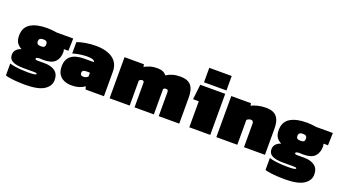

<svg xmlns="http://www.w3.org/2000/svg" viewBox="-64 -1293 3715 2082"><g transform="rotate(20 1793.5 -252.0)"><path d="M258 176Q223 176 179 173.5Q135 171 95 165.5Q55 160 32 152V14Q59 23 96 28.5Q133 34 172 36.5Q211 39 243 39Q281 39 310 36Q339 33 339 23Q339 15 327.5 13.5Q316 12 297 12H183Q100 12 57.5 -10Q15 -32 15 -81Q15 -116 36 -139.5Q57 -163 94 -174Q54 -195 36 -225Q18 -255 18 -304Q18 -397 86 -440.5Q154 -484 277 -484Q295 -484 317.5 -482.5Q340 -481 359.5 -478.5Q379 -476 388 -474H581L577 -331H525Q527 -325 529 -316.5Q531 -308 531 -301Q531 -228 491.5 -186.5Q452 -145 360 -145Q350 -145 335 -145.5Q320 -146 309 -147Q295 -146 283.5 -142.5Q272 -139 272 -129Q272 -121 279 -118.5Q286 -116 298 -116H382Q456 -116 501 -83.5Q546 -51 546 19Q546 88 478.5 132Q411 176 258 176ZM279 -275Q307 -275 317.5 -284Q328 -293 328 -314Q328 -336 316.5 -345.5Q305 -355 279 -355Q230 -355 230 -314Q230 -294 241 -284.5Q252 -275 279 -275Z M733 10Q688 10 650 -6Q612 -22 589 -57Q566 -92 566 -148Q566 -228 616.5 -269Q667 -310 772 -310H878V-315Q878 -326 857 -334.5Q836 -343 793 -343Q755 -343 710.5 -336.5Q666 -330 626 -318V-448Q665 -465 725.5 -474.5Q786 -484 841 -484Q920 -484 980 -462.5Q1040 -441 1074 -396.5Q1108 -352 1108 -283V0H896L886 -34Q862 -15 824.5 -2.5Q787 10 733 10ZM824 -122Q843 -122 855.5 -128Q868 -134 878 -144V-188H834Q789 -188 789 -155Q789 -122 824 -122Z M1173 0V-474H1397L1402 -445Q1430 -461 1466 -472.5Q1502 -484 1548 -484Q1590 -484 1614.5 -473Q1639 -462 1655 -440Q1687 -460 1725.5 -472Q1764 -484 1816 -484Q1901 -484 1939 -439.5Q1977 -395 1977 -305V0H1740V-276Q1740 -292 1734.5 -299Q1729 -306 1712 -306Q1696 -306 1684 -293V0H1461V-282Q1461 -306 1439 -306Q1420 -306 1405 -288V0Z M2076 -513V-680H2335V-513ZM2093 0V-300H2027L2047 -474H2335V0Z M2405 0V-474H2632L2637 -447Q2663 -461 2707.5 -472.5Q2752 -484 2804 -484Q2889 -484 2927.5 -439.5Q2966 -395 2966 -305V0H2724V-274Q2724 -306 2691 -306Q2681 -306 2667.5 -300Q2654 -294 2647 -286V0Z M3254 176Q3219 176 3175 173.5Q3131 171 3091 165.5Q3051 160 3028 152V14Q3055 23 3092 28.5Q3129 34 3168 36.5Q3207 39 3239 39Q3277 39 3306 36Q3335 33 3335 23Q3335 15 3323.5 13.5Q3312 12 3293 12H3179Q3096 12 3053.5 -10Q3011 -32 3011 -81Q3011 -116 3032 -139.5Q3053 -163 3090 -174Q3050 -195 3032 -225Q3014 -255 3014 -304Q3014 -397 3082 -440.5Q3150 -484 3273 -484Q3291 -484 3313.5 -482.5Q3336 -481 3355.5 -478.5Q3375 -476 3384 -474H3577L3573 -331H3521Q3523 -325 3525 -316.5Q3527 -308 3527 -301Q3527 -228 3487.5 -186.5Q3448 -145 3356 -145Q3346 -145 3331 -145.5Q3316 -146 3305 -147Q3291 -146 3279.5 -142.5Q3268 -139 3268 -129Q3268 -121 3275 -118.5Q3282 -116 3294 -116H3378Q3452 -116 3497 -83.5Q3542 -51 3542 19Q3542 88 3474.5 132Q3407 176 3254 176ZM3275 -275Q3303 -275 3313.5 -284Q3324 -293 3324 -314Q3324 -336 3312.5 -345.5Q3301 -355 3275 -355Q3226 -355 3226 -314Q3226 -294 3237 -284.5Q3248 -275 3275 -275Z"/></g></svg>

Font: Boz Display
Style: Regular
Weight: 900
Version: Version 2.000; ttfautohint (v1.8.3)